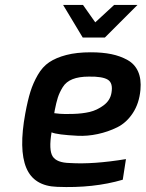

<svg xmlns="http://www.w3.org/2000/svg" viewBox="-20 -754 593 782"><path d="M237 -734H318L368 -663L445 -734H540L407 -601H317ZM201 -293Q210 -292 224.5 -290.5Q239 -289 277 -290Q315 -291 345 -298Q375 -305 402 -325Q429 -345 434 -376Q441 -416 419 -429.5Q397 -443 342 -442Q302 -442 275.5 -431.5Q249 -421 235.5 -399Q222 -377 215.5 -356.5Q209 -336 203 -305Q202 -297 201 -293ZM83 -292Q93 -346 104 -381Q115 -416 134 -449Q153 -482 180.5 -500.5Q208 -519 250 -530Q292 -541 350 -541Q397 -541 433.5 -533.5Q470 -526 499.5 -509.5Q529 -493 542.5 -462.5Q556 -432 552 -388Q547 -333 521 -293.5Q495 -254 457.5 -235.5Q420 -217 378 -208Q336 -199 296 -201Q256 -203 228.5 -206.5Q201 -210 190 -215Q178 -143 194.5 -117Q211 -91 265 -90Q359 -84 493 -106L480 -22Q361 13 213 7Q118 4 87 -70.5Q56 -145 83 -292Z"/></svg>

Font: Exo
Style: Demi Bold Italic
Weight: 600
Designer: Natanael Gama
Version: Version 1